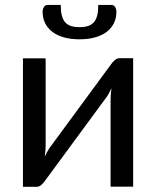

<svg xmlns="http://www.w3.org/2000/svg" viewBox="-20 -736 616 757"><path d="M505 -506.5V0H416V-344Q416 -354 417 -365.5Q418 -377 419.5 -388.5Q415 -378.5 410.5 -370Q406 -361.5 401 -354.5L156.5 -22Q151 -14 142.8 -6.8Q134.5 0.5 124.5 0.5H70.5V-506H160V-162Q160 -152.5 159 -141.2Q158 -130 156.5 -118.5Q161 -128 165.5 -136.2Q170 -144.5 174.5 -151.5L419 -484Q424.5 -492 433 -499.2Q441.5 -506.5 451.5 -506.5ZM293.5 -629Q314 -629 328 -633.8Q342 -638.5 350.8 -649Q359.5 -659.5 363.5 -676Q367.5 -692.5 367.5 -716.5H419.5Q429 -716.5 434 -708Q439 -699.5 439 -689.5Q439 -664.5 429 -644.5Q419 -624.5 400.2 -610.2Q381.5 -596 354.5 -588.5Q327.5 -581 293.5 -581Q259.5 -581 232.5 -588.5Q205.5 -596 186.8 -610.2Q168 -624.5 158 -644.5Q148 -664.5 148 -689.5Q148 -699.5 153 -708Q158 -716.5 167.5 -716.5H219.5Q219.5 -692.5 223.5 -676Q227.5 -659.5 236.2 -649Q245 -638.5 259 -633.8Q273 -629 293.5 -629Z"/></svg>

Font: Lato
Style: Regular
Weight: 400
Designer: Lukasz Dziedzic with Adam Twardoch and Botio Nikoltchev
Foundry: tyPoland Lukasz Dziedzic
Version: Version 2.015; 2015-08-06; http://www.latofonts.com/